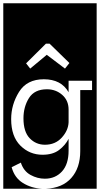

<svg xmlns="http://www.w3.org/2000/svg" viewBox="-32 -937 609 1170"><path d="M-12 213V-917H557V213H248Q348 209 402.5 147.5Q457 86 457 -16V-388H529V-445H386V-375Q341 -454 235 -454Q132 -454 84 -377Q36 -300 36 -211Q36 -106 92 -50Q148 6 227 6Q290 6 328 -23Q366 -52 386 -91V-19Q386 64 345.5 108Q305 152 241 152Q196 152 154 129Q112 106 95 54L39 82Q56 146 107.5 178Q159 210 224 213ZM364 -519 391 -553 270 -671H248L127 -551L152 -519L253 -603ZM386 -269V-192Q384 -142 344.5 -98.5Q305 -55 242 -55Q187 -55 149 -94.5Q111 -134 111 -216Q111 -286 144.5 -339.5Q178 -393 254 -393Q308 -393 347 -359Q386 -325 386 -269Z"/></svg>

Font: Zilla Slab Highlight Regular
Style: Regular
Weight: 400
Designer: Typotheque Type Foundry
Foundry: Typotheque type foundry
Version: Version 1.1; 2017; ttfautohint (v1.6)